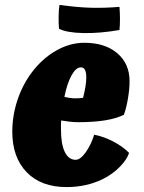

<svg xmlns="http://www.w3.org/2000/svg" viewBox="-20 -740 585 781"><path d="M242 -346Q254 -343 265.5 -341.5Q277 -340 285 -340Q293 -340 303.5 -340.5Q314 -341 318 -342Q324 -366 327.5 -387Q331 -408 331 -425Q331 -446 325.5 -456Q320 -466 309 -466Q289 -466 271 -433.5Q253 -401 242 -346ZM363 -192Q401 -185 440.5 -164.5Q480 -144 505 -118Q497 -92 468 -62Q439 -32 399 -12Q367 4 329.5 12.5Q292 21 251 21Q147 21 88.5 -39.5Q30 -100 30 -204Q30 -269 50.5 -331.5Q71 -394 109 -445Q152 -502 208 -534Q264 -566 323 -566Q407 -566 457 -523.5Q507 -481 507 -410Q507 -378 500.5 -339.5Q494 -301 484 -273Q453 -258 407.5 -250.5Q362 -243 299 -243Q281 -243 263.5 -245Q246 -247 229 -250Q228 -244 228 -236.5Q228 -229 228 -214Q228 -154 243.5 -122Q259 -90 288 -90Q307 -90 329 -121Q351 -152 363 -192ZM466 -618Q386 -604 318.5 -605.5Q251 -607 220 -623Q218 -644 218.5 -674.5Q219 -705 222 -720Q295 -710 349 -708.5Q403 -707 466 -712Q468 -686 468 -662Q468 -638 466 -618Z"/></svg>

Font: Atma
Style: Bold
Weight: 700
Designer: Gregori Vincens, Jeremie Hornus, Riccardo Olocco, Yoann Minet.
Foundry: black foundry
Version: Version 1.102;PS 1.100;hotconv 1.0.86;makeotf.lib2.5.63406